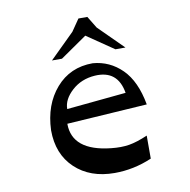

<svg xmlns="http://www.w3.org/2000/svg" viewBox="-90 -916 1010 1019"><g transform="rotate(-10 415.0 -406.5)"><path d="M399 -827H447L486 -763L618 -632H564L419 -731L276 -632H222L355 -763ZM677 -315 244 -287Q244 -141 450 -119Q505 -113 547.5 -120Q590 -127 648 -152V-28Q550 14 447 14Q315 14 234 -62.5Q153 -139 153 -268Q158 -405 234 -492.5Q310 -580 432 -580Q523 -573 588.5 -508Q654 -443 677 -315ZM257 -364 577 -395Q556 -521 432 -513Q358 -508 307.5 -462Q257 -416 257 -364Z"/></g></svg>

Font: OpenDyslexic
Style: Regular
Weight: 400
Designer: Abbie Gonzalez
Version: Version 0.920;hotconv 1.0.109;makeotfexe 2.5.65596